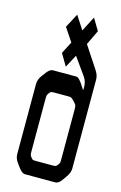

<svg xmlns="http://www.w3.org/2000/svg" viewBox="-116 -800 534 850"><g transform="rotate(15 150.5 -374.5)"><path d="M95.7 -677.7 129.9 -742.2 169.9 -680.7 205.1 -749 237.3 -695.3 205.1 -627.9 272.5 -525.4Q285.2 -505.9 285.2 -486.3V-78.1Q285.2 -59.6 270.5 -39.1L256.8 -19.5Q243.2 0 228.5 0H89.8Q76.2 0 61.5 -19.5L46.9 -39.1Q33.2 -57.6 33.2 -78.1V-398.4Q33.2 -418.9 46.9 -437.5L61.5 -457Q76.2 -476.6 89.8 -476.6H197.3Q210 -476.6 232.4 -440.4Q237.3 -431.6 240.2 -427.7H242.2V-442.4Q242.2 -465.8 229.5 -484.4L171.9 -565.4L140.6 -506.8L108.4 -561.5L136.7 -616.2ZM90.8 -342.8V-109.4Q90.8 -94.7 91.8 -90.3Q92.8 -85.9 98.1 -79.1Q103.5 -72.3 106.4 -70.8Q109.4 -69.3 120.1 -69.3H198.2Q209 -69.3 211.9 -70.8Q214.8 -72.3 220.2 -79.1Q225.6 -85.9 226.6 -90.3Q227.5 -94.7 227.5 -109.4V-333Q227.5 -347.7 225.6 -352.5Q223.6 -357.4 213.4 -368.2Q203.1 -378.9 199.2 -380.9Q195.3 -382.8 183.6 -382.8H120.1Q109.4 -382.8 106.4 -381.3Q103.5 -379.9 98.1 -373Q92.8 -366.2 91.8 -361.8Q90.8 -357.4 90.8 -342.8Z"/></g></svg>

Font: Vancouver Drive
Style: Regular
Weight: 400
Designer: Valery Zaveryaev
Foundry: Cyreal (www.cyreal.org)
Version: Version 1.06